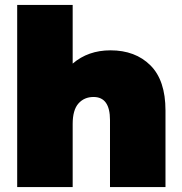

<svg xmlns="http://www.w3.org/2000/svg" viewBox="-20 -762 742 782"><path d="M654 -312V0H428V-273Q428 -367 361 -367Q323 -367 299.5 -340.5Q276 -314 276 -257V0H50V-742H276V-503Q339 -557 430 -557Q531 -557 592.5 -496Q654 -435 654 -312Z"/></svg>

Font: Montserrat Alternates Black
Style: Regular
Weight: 900
Designer: Julieta Ulanovsky
Foundry: Julieta Ulanovsky
Version: Version 7.200